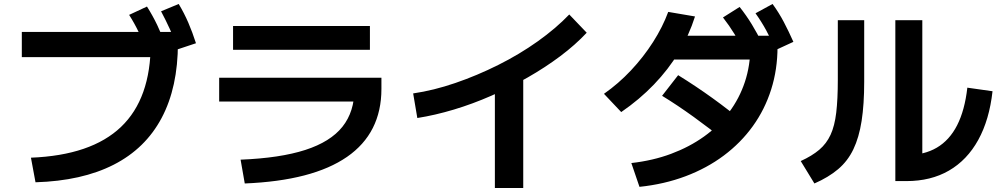

<svg xmlns="http://www.w3.org/2000/svg" viewBox="-20 -875 5040 968"><path d="M136 -80Q440 -92 590 -235Q740 -378 740 -657L807 -587H90V-714H877V-657Q877 -435 795 -280.5Q713 -126 553 -44.5Q393 37 159 44ZM722 -610Q701 -667 680 -711.5Q659 -756 631 -800L721 -842Q750 -796 772.5 -749Q795 -702 815 -647ZM875 -626Q857 -683 836.5 -728Q816 -773 792 -818L881 -855Q909 -808 929.5 -760.5Q950 -713 968 -657Z M1193 -70Q1392 -78 1519 -119Q1646 -160 1706.5 -236Q1767 -312 1767 -427L1830 -363H1085V-483H1903V-427Q1903 -204 1729.5 -84Q1556 36 1214 50ZM1155 -624V-744H1845V-624Z M2063 -404Q2166 -419 2275.5 -456.5Q2385 -494 2492 -547.5Q2599 -601 2691 -666.5Q2783 -732 2850 -802L2938 -710Q2881 -649 2805 -592Q2729 -535 2640.5 -484.5Q2552 -434 2457.5 -392.5Q2363 -351 2268 -322.5Q2173 -294 2084 -280ZM2475 73V-500H2618V73Z M3163 -53Q3271 -65 3363.5 -99.5Q3456 -134 3530 -187Q3604 -240 3656 -309.5Q3708 -379 3735.5 -462Q3763 -545 3763 -639L3820 -575H3335V-695H3900V-639Q3900 -525 3868 -424Q3836 -323 3775.5 -239Q3715 -155 3629.5 -91Q3544 -27 3436.5 13.5Q3329 54 3204 67ZM3025 -402Q3098 -453 3161 -520Q3224 -587 3272.5 -663Q3321 -739 3349 -815L3484 -792Q3454 -697 3402 -611Q3350 -525 3277 -449Q3204 -373 3112 -310ZM3651 -153Q3560 -226 3477.5 -285.5Q3395 -345 3318 -392L3399 -496Q3488 -441 3572 -380.5Q3656 -320 3731 -257ZM3736 -607Q3709 -661 3683 -703.5Q3657 -746 3625 -787L3709 -840Q3743 -797 3770.5 -752Q3798 -707 3824 -654ZM3891 -623Q3867 -678 3843 -722Q3819 -766 3789 -808L3875 -855Q3907 -811 3931.5 -764.5Q3956 -718 3980 -664Z M4494 38V-773H4630V-23L4550 -93Q4639 -93 4703 -130.5Q4767 -168 4805.5 -243.5Q4844 -319 4857 -433L4984 -415Q4968 -271 4912 -169.5Q4856 -68 4764.5 -15Q4673 38 4550 38ZM4017 -63Q4074 -89 4110.5 -120Q4147 -151 4167.5 -195.5Q4188 -240 4196 -307Q4204 -374 4204 -473V-773H4337V-463Q4337 -349 4324 -265.5Q4311 -182 4282.5 -122.5Q4254 -63 4205.5 -22Q4157 19 4086 50Z"/></svg>

Font: M PLUS 1 Thin
Style: Bold
Weight: 700
Version: Version 1.001